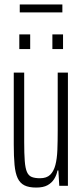

<svg xmlns="http://www.w3.org/2000/svg" viewBox="-20 -837 372 865"><path d="M143 8Q110 8 90 -2Q70 -12 59.5 -34.5Q49 -57 45.5 -94.5Q42 -132 42 -186V-510H89V-198Q89 -145 91.5 -112Q94 -79 101.5 -62Q109 -45 123.5 -39.5Q138 -34 160 -34Q190 -34 206 -49.5Q222 -65 229.5 -93.5Q237 -122 238.5 -162Q240 -202 240 -249V-510H286V0H247L243 -69H239Q235 -48 224 -30.5Q213 -13 194 -2.5Q175 8 143 8ZM67 -616V-682H116V-616ZM216 -616V-682H264V-616ZM69 -781V-817H261V-781Z"/></svg>

Font: Saira UltraCondensed Light
Style: Regular
Weight: 300
Width: 1
Designer: Hector Gatti with collaboration of the Omnibus-Type team
Foundry: Omnibus-Type
Version: Version 1.101